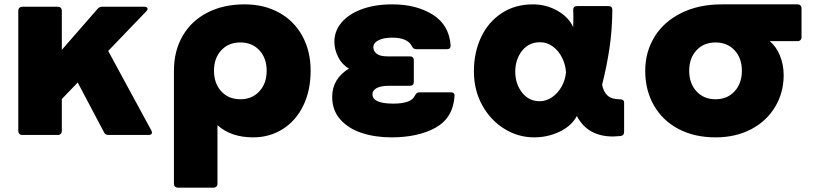

<svg xmlns="http://www.w3.org/2000/svg" viewBox="-20 -578 3748 882"><path d="M64 24V-529Q64 -537 69 -542Q74 -547 82 -547H246Q254 -547 259 -542Q264 -537 264 -529V-349L428 -537Q437 -547 449 -547H643Q650 -547 654 -544.5Q658 -542 658 -537Q658 -532 652 -526L477 -344L675 21Q678 27 678 31Q678 42 663 42H479Q463 42 458 30L337 -199L264 -123V24Q264 32 259 37Q254 42 246 42H82Q74 42 69 37Q64 32 64 24Z M779 266V-253Q779 -344 819 -413Q859 -482 932.5 -520Q1006 -558 1104 -558Q1193 -558 1262 -520Q1331 -482 1369 -412.5Q1407 -343 1407 -253Q1407 -163 1373.5 -93.5Q1340 -24 1279.5 14.5Q1219 53 1143 53Q1041 53 979 -3V266Q979 274 974 279Q969 284 961 284H797Q789 284 784 279Q779 274 779 266ZM1084 -122Q1138 -122 1171.5 -158.5Q1205 -195 1205 -253Q1205 -311 1171.5 -347Q1138 -383 1084 -383Q1030 -383 996.5 -347Q963 -311 963 -253Q963 -195 996.5 -158.5Q1030 -122 1084 -122Z M1782 -405Q1742 -405 1718.5 -393Q1695 -381 1695 -360Q1695 -344 1710 -331.5Q1725 -319 1761 -319H1863Q1881 -319 1881 -301V-202Q1881 -184 1863 -184H1769Q1730 -184 1710.5 -173.5Q1691 -163 1691 -145Q1691 -102 1787 -102Q1868 -102 1885 -137Q1890 -147 1895 -150.5Q1900 -154 1908 -154H2051Q2070 -154 2068 -136Q2061 -36 1981 8.5Q1901 53 1778 53Q1704 53 1642.5 33Q1581 13 1543.5 -29Q1506 -71 1506 -133Q1506 -216 1583 -263Q1551 -281 1533.5 -316Q1516 -351 1516 -386Q1516 -435 1548.5 -474Q1581 -513 1641.5 -535.5Q1702 -558 1782 -558Q1892 -558 1967.5 -511Q2043 -464 2050 -370V-368Q2050 -352 2033 -352H1892Q1885 -352 1880 -355.5Q1875 -359 1870 -369Q1862 -385 1840 -395Q1818 -405 1782 -405Z M2829 47Q2807 49 2796 49Q2679 49 2630 -45Q2605 1 2550.5 27Q2496 53 2434 53Q2360 53 2296.5 13.5Q2233 -26 2195 -95Q2157 -164 2157 -250Q2157 -337 2190 -407Q2223 -477 2284.5 -517.5Q2346 -558 2428 -558Q2489 -558 2541 -528.5Q2593 -499 2613 -453Q2614 -467 2614 -493Q2614 -520 2613 -532Q2613 -550 2631 -550H2775Q2793 -550 2793 -532Q2792 -437 2779.5 -354.5Q2767 -272 2746 -189Q2752 -156 2771 -139Q2790 -122 2826 -122Q2836 -122 2841.5 -118.5Q2847 -115 2847 -105V27Q2847 46 2829 47ZM2461 -384Q2409 -384 2378 -344.5Q2347 -305 2347 -249Q2347 -193 2378 -153Q2409 -113 2459 -113Q2489 -113 2515.5 -131Q2542 -149 2559.5 -179.5Q2577 -210 2580 -246Q2578 -281 2562 -313Q2546 -345 2519.5 -364.5Q2493 -384 2461 -384Z M2944 -253Q2944 -339 2986.5 -408.5Q3029 -478 3109 -518Q3189 -558 3297 -558H3644Q3652 -558 3657 -553Q3662 -548 3662 -540V-407Q3662 -399 3657 -394Q3652 -389 3644 -389H3516Q3547 -363 3563.5 -321Q3580 -279 3580 -233Q3580 -153 3541 -87.5Q3502 -22 3431 15.5Q3360 53 3267 53Q3170 53 3097 14.5Q3024 -24 2984 -93.5Q2944 -163 2944 -253ZM3267 -122Q3321 -122 3354.5 -158.5Q3388 -195 3388 -253Q3388 -311 3354.5 -347Q3321 -383 3267 -383Q3213 -383 3179.5 -347Q3146 -311 3146 -253Q3146 -195 3179.5 -158.5Q3213 -122 3267 -122Z"/></svg>

Font: LINE Seed JP_TTF ExtraBold
Style: Regular
Weight: 800
Designer: LY Corporation & Fontrix & Fontworks
Version: Version 1.015